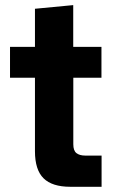

<svg xmlns="http://www.w3.org/2000/svg" viewBox="-20 -716 444 736"><path d="M249.3 0Q180 0 147 -32.5Q114 -65 114 -136.3V-417.9H18.4V-536.3H114V-682.4L260.7 -696.4V-536.3H368.9V-417.9H261V-163.1Q261 -138.4 273.1 -129Q285.3 -119.6 306.6 -119.6H369.4V0Z"/></svg>

Font: Mona Sans ExtraLight
Style: Regular
Weight: 200
Designer: Deni Anggara
Foundry: GitHub
Version: Version 2.000